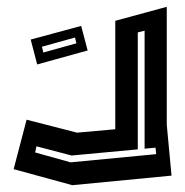

<svg xmlns="http://www.w3.org/2000/svg" viewBox="-20 -412 543 563"><path d="M20 84 58 -61 206 -23 318 -33V-351L469 -392V-46L483 103L192 131ZM83 35 187 64 438 40 436 21 404 24V-322L384 -317V26L190 44L87 17ZM89 -223 70 -296 218 -336 237 -264ZM107 -258 204 -285 200 -302 103 -275Z"/></svg>

Font: Blaka Hollow
Style: Regular
Weight: 400
Designer: Mohamed Gaber
Foundry: Kief Type Foundry
Version: Version 1.003; ttfautohint (v1.8.4.7-5d5b)